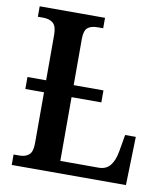

<svg xmlns="http://www.w3.org/2000/svg" viewBox="-81 -782 743 851"><g transform="rotate(10 291.0 -357.0)"><path d="M549 -218 543 0H29V-47H55Q83 -47 98.5 -61Q114 -75 114 -112V-342H30V-396H114V-601Q114 -639 98 -653Q82 -667 53 -667H29V-714H323V-667H298Q268 -667 253 -654Q238 -641 238 -604V-396H372V-342H238V-55H411Q444 -55 462.5 -78Q481 -101 488 -143L501 -218Z"/></g></svg>

Font: Noto Serif NarrowSemiBold
Style: Regular
Weight: 600
Width: 4
Designer: Monotype Design Team
Foundry: Monotype Imaging Inc.
Version: Version 1.001